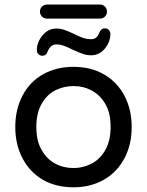

<svg xmlns="http://www.w3.org/2000/svg" viewBox="-20 -797 634 828"><path d="M152.3 -747.1Q152.3 -759.8 161.1 -768.6Q169.9 -777.3 182.6 -777.3H411.1Q423.8 -777.3 432.6 -768.6Q441.4 -759.8 441.4 -747.1Q441.4 -734.4 432.6 -725.6Q423.8 -716.8 411.1 -716.8H182.6Q169.9 -716.8 161.1 -725.6Q152.3 -734.4 152.3 -747.1ZM138.7 -580.1Q138.7 -614.3 163.1 -644Q187.5 -673.8 221.7 -673.8Q240.2 -673.8 256.8 -668.5Q273.4 -663.1 299.8 -650.4Q325.2 -637.7 340.3 -632.8Q355.5 -627.9 372.1 -627.9Q384.8 -627.9 393.1 -633.8Q401.4 -639.6 407.2 -653.3Q415 -674.8 432.6 -674.8Q442.4 -674.8 448.7 -668.5Q455.1 -662.1 456.1 -652.3Q456.1 -616.2 432.1 -587.4Q408.2 -558.6 373 -558.6Q354.5 -558.6 338.9 -564Q323.2 -569.3 293 -583Q267.6 -595.7 252.9 -600.6Q238.3 -605.5 222.7 -605.5Q198.2 -605.5 185.5 -575.2Q179.7 -556.6 162.1 -556.6Q153.3 -556.6 146 -563.5Q138.7 -570.3 138.7 -580.1ZM165 -21.5Q108.4 -54.7 77.1 -114.3Q45.9 -173.8 45.9 -249Q45.9 -325.2 77.1 -384.8Q108.4 -444.3 165.5 -476.6Q222.7 -508.8 296.9 -508.8Q371.1 -508.8 427.7 -476.6Q485.4 -443.4 516.6 -384.3Q547.9 -325.2 547.9 -249Q547.9 -172.9 516.6 -114.3Q484.4 -53.7 427.2 -21.5Q370.1 10.7 296.9 10.7Q221.7 10.7 165 -21.5ZM374 -90.8Q412.1 -110.4 434.6 -150.9Q457 -191.4 457 -250Q457 -311.5 433.6 -349.6Q412.1 -386.7 376.5 -406.2Q340.8 -425.8 296.9 -425.8Q256.8 -425.8 219.7 -408.2Q181.6 -388.7 159.2 -348.6Q136.7 -308.6 136.7 -250Q136.7 -187.5 160.2 -149.4Q181.6 -111.3 217.3 -91.8Q252.9 -72.3 296.9 -72.3Q336.9 -72.3 374 -90.8Z"/></svg>

Font: jf-openhuninn-1.0
Style: Regular
Weight: 400
Designer: [Kosugi Maru]
      Designed by Motoya company      

      [Varela Round]
      Joe Prince(Latin component); Avraham Co
Foundry: justfont CO.,LTD.
Version: 1.0